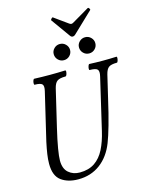

<svg xmlns="http://www.w3.org/2000/svg" viewBox="-146 -1100 935 1204"><g transform="rotate(-15 321.5 -498.5)"><path d="M210 13Q143 13 100 -18.5Q57 -50 57 -128Q57 -157 62 -190.5Q67 -224 76 -266L149 -575Q157 -608 146.5 -619.5Q136 -631 98 -631Q94 -631 94 -640.5Q94 -650 97.5 -659Q101 -668 105 -668Q131 -667 156 -666.5Q181 -666 206 -666Q231 -666 256 -666.5Q281 -667 306 -668Q311 -668 310.5 -659Q310 -650 306.5 -640.5Q303 -631 298 -631Q260 -631 244 -619.5Q228 -608 220 -575L163 -334Q145 -258 136.5 -207Q128 -156 128 -130Q128 -77 157.5 -51.5Q187 -26 230 -26Q288 -26 327 -52.5Q366 -79 390.5 -127.5Q415 -176 430 -241L508 -575Q516 -608 505 -619.5Q494 -631 455 -631Q451 -631 451.5 -640.5Q452 -650 455.5 -659Q459 -668 463 -668Q486 -667 507.5 -666.5Q529 -666 551 -666Q573 -666 594.5 -666.5Q616 -667 638 -668Q643 -668 642.5 -659Q642 -650 639 -640.5Q636 -631 631 -631Q594 -631 578.5 -619.5Q563 -608 555 -575L521 -431Q499 -334 479.5 -265.5Q460 -197 445 -159Q413 -77 352.5 -32Q292 13 210 13ZM316 -732Q294 -732 278.5 -747.5Q263 -763 263 -785Q263 -806 278.5 -821.5Q294 -837 316 -837Q338 -837 353.5 -821.5Q369 -806 369 -785Q369 -763 353.5 -747.5Q338 -732 316 -732ZM480 -732Q458 -732 442.5 -747.5Q427 -763 427 -785Q427 -806 442.5 -821.5Q458 -837 480 -837Q502 -837 517.5 -821.5Q533 -806 533 -785Q533 -763 517.5 -747.5Q502 -732 480 -732ZM407 -861Q398 -861 391 -871L303 -994Q301 -997 307.5 -1004.5Q314 -1012 318 -1009L407 -945Q414 -940 420 -940Q426 -940 434 -945L543 -1009Q548 -1012 553.5 -1004Q559 -996 555 -993L426 -870Q417 -861 407 -861Z"/></g></svg>

Font: Junicode Two Beta Condensed
Style: Italic
Weight: 400
Width: 3
Italic angle: -9°
Version: Version 1.053; ttfautohint (v1.8.4)